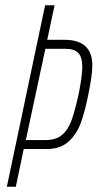

<svg xmlns="http://www.w3.org/2000/svg" viewBox="-20 -708 370 728"><path d="M151 -688H187L159 -557H225Q330 -557 330 -460Q330 -437 325.5 -408.5Q321 -380 315 -350Q302 -284 286 -241Q270 -198 239 -170.5Q208 -143 158 -143H70L40 0H6ZM278 -350Q292 -420 292 -455Q292 -490 277.5 -506.5Q263 -523 227 -523H152L78 -177H154Q193 -177 216 -197Q239 -217 251.5 -252.5Q264 -288 278 -350Z"/></svg>

Font: Saira Ultra Condensed Thin
Style: Italic
Weight: 100
Width: 1
Italic angle: -12°
Designer: Hector Gatti with collaboration of the Omnibus-Type team
Foundry: Omnibus-Type
Version: Version 1.001; ttfautohint (v1.8)